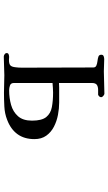

<svg xmlns="http://www.w3.org/2000/svg" viewBox="207 -792 585 1040"><g transform="rotate(90 500.0 -271.5)"><path d="M633 -152Q633 -205 613.5 -229Q594 -253 559.5 -259.5Q525 -266 481 -266Q468 -266 455 -265Q442 -264 429 -263V-54Q429 -37 442.5 -32.5Q456 -28 469 -28Q510 -28 547.5 -38.5Q585 -49 609 -76Q633 -103 633 -152ZM733 -165Q733 -110 706 -73Q679 -36 628 -17Q595 -4 556 -2Q517 0 482 0Q458 0 434.5 -1Q411 -2 387 -2Q362 -2 337 -0.5Q312 1 286 1Q280 1 273.5 -3.5Q267 -8 267 -15Q267 -23 274.5 -25.5Q282 -28 288 -28Q292 -28 296 -27.5Q300 -27 304 -27Q325 -27 333.5 -34.5Q342 -42 344 -64Q346 -79 346 -95Q346 -111 346 -126Q346 -215 345.5 -305Q345 -395 345 -484Q345 -496 334.5 -500.5Q324 -505 310.5 -506.5Q297 -508 286.5 -511.5Q276 -515 276 -527Q276 -537 284 -540Q292 -543 300 -543Q317 -543 333.5 -542Q350 -541 366 -541Q396 -541 426.5 -542.5Q457 -544 487 -544Q492 -544 499 -538Q506 -532 506 -527Q506 -516 493 -510Q486 -510 480 -510Q474 -510 467 -510Q449 -510 439 -503Q429 -496 429 -476V-298Q441 -299 452.5 -299Q464 -299 476 -299H535Q567 -299 601.5 -292.5Q636 -286 666 -270.5Q696 -255 714.5 -229Q733 -203 733 -165Z"/></g></svg>

Font: Kaisei Opti Medium
Style: Regular
Weight: 500
Designer: Font-Kai, 金井和夫
Foundry: KAZUO KANAI
Version: Version 5.003